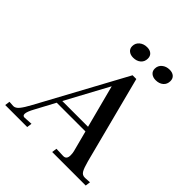

<svg xmlns="http://www.w3.org/2000/svg" viewBox="-260 -910 1049 1049"><g transform="rotate(45 264.5 -386.0)"><path d="M-16 -27Q1 -27 16.5 -46Q32 -65 53 -104L326 -607H355L486 -102Q497 -61 507 -44Q517 -27 536 -27H541L575 -29L571 0H312L316 -29L369 -27Q396 -26 396 -58Q396 -77 392 -90L361 -208H139L79 -96Q58 -58 58 -41Q58 -26 72 -26L123 -29L119 0H-51L-47 -29ZM288 -484 154 -236H353ZM386 -718Q386 -742 404 -757Q422 -772 448 -772Q470 -772 482.5 -761Q495 -750 495 -731Q495 -706 478 -691.5Q461 -677 434 -677Q413 -677 399.5 -688Q386 -699 386 -718ZM212 -718Q212 -742 230 -757Q248 -772 274 -772Q296 -772 308.5 -761Q321 -750 321 -731Q321 -706 304 -691.5Q287 -677 260 -677Q239 -677 225.5 -688Q212 -699 212 -718Z"/></g></svg>

Font: Unna
Style: Italic
Weight: 400
Italic angle: -8.05°
Designer: Jorge de Buen Unna
Foundry: Omnibus-Type
Version: Version 2.008